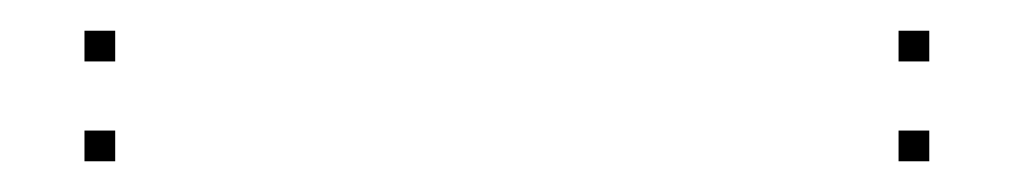

<svg xmlns="http://www.w3.org/2000/svg" viewBox="-20 85 660 125"><path d="M585 190V170H565V190ZM585 125V105H565V125ZM55 125V105H35V125ZM55 190V170H35V190Z"/></svg>

Font: Monaspace Krypton Dots Var
Style: Regular
Weight: 400
Designer: Riley Cran and the Lettermatic Team
Version: Version 1.100 (Monaspace Krypton Dots)